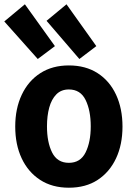

<svg xmlns="http://www.w3.org/2000/svg" viewBox="-34 -855 649 895"><path d="M537 -265Q537 -349 507 -413.5Q477 -478 421 -514Q365 -550 287 -550Q210 -550 154 -514Q98 -478 67.5 -413.5Q37 -349 37 -265Q37 -181 67 -117Q97 -53 153 -16.5Q209 20 287 20Q366 20 421.5 -16.5Q477 -53 507 -117Q537 -181 537 -265ZM389 -266Q389 -193 365 -144.5Q341 -96 287 -96Q233 -96 209 -144Q185 -192 185 -266Q185 -315 195.5 -353.5Q206 -392 228.5 -415Q251 -438 287 -438Q341 -438 365 -389Q389 -340 389 -266ZM183 -758 336 -580 415 -640 276 -835ZM-14 -755 142 -580 222 -640 82 -835Z"/></svg>

Font: Repo Bold
Style: Bold
Weight: 700
Designer: Stefan Peev
Foundry: Context Ltd
Version: Version 1.502